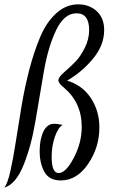

<svg xmlns="http://www.w3.org/2000/svg" viewBox="-63 -746 555 881"><path d="M232 -415Q266 -445 286 -466Q306 -487 326 -526.5Q346 -566 346 -608Q346 -685 288 -685Q232 -685 195 -608.5Q158 -532 138.5 -419.5Q119 -307 100 -192.5Q81 -78 45.5 10.5Q10 99 -43 115Q-28 96 -15 37.5Q-2 -21 9.5 -95.5Q21 -170 35.5 -257Q50 -344 71.5 -426.5Q93 -509 121.5 -576.5Q150 -644 195 -685Q240 -726 296 -726Q347 -726 381 -694.5Q415 -663 415 -608Q415 -539 364.5 -477.5Q314 -416 245 -376Q315 -355 354 -296Q393 -237 393 -161Q393 -70 341.5 6Q290 82 216 82Q163 82 141 43Q119 4 119 -53Q119 -106 136 -142Q153 -178 186 -178Q199 -178 225 -173Q204 -162 189 -119Q174 -76 174 -26Q174 48 206 48Q239 48 275.5 -21.5Q312 -91 312 -164Q312 -276 229 -345Q205 -364 205 -378Q205 -392 232 -415Z"/></svg>

Font: Dancing Script
Style: Bold
Weight: 700
Designer: Pablo Impallari
Foundry: Pablo Impallari. www.impallari.com Igino Marini. www.ikern.com
Version: Version 1.002